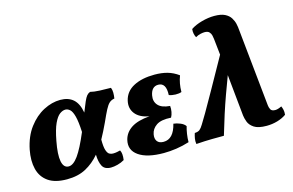

<svg xmlns="http://www.w3.org/2000/svg" viewBox="-91 -936 1779 1164"><g transform="rotate(-15 798.5 -354.0)"><path d="M202 9Q127 9 84.5 -21Q42 -51 29 -103.5Q16 -156 29 -223Q45 -303 86 -357.5Q127 -412 180 -439.5Q233 -467 285 -467Q336 -467 366.5 -440Q397 -413 407 -355Q423 -396 433 -418.5Q443 -441 451.5 -451.5Q460 -462 473 -467Q496 -461 533 -459.5Q570 -458 602 -458Q608 -444 608 -426Q608 -408 605 -390Q586 -387 573 -375.5Q560 -364 546.5 -338Q533 -312 512 -265Q500 -239 488 -215.5Q476 -192 464 -170Q464 -124 471 -103Q478 -82 488.5 -76Q499 -70 511 -70Q525 -70 537 -72.5Q549 -75 557 -77Q569 -57 563 -15Q543 -3 519.5 3Q496 9 478 9Q438 9 424 -18Q410 -45 409 -90Q370 -44 320.5 -17.5Q271 9 202 9ZM199 -233Q183 -150 191.5 -107Q200 -64 232 -64Q261 -64 292 -107Q323 -150 363 -245Q360 -310 351 -344Q342 -378 328.5 -390Q315 -402 300 -402Q283 -402 264.5 -388.5Q246 -375 229 -338.5Q212 -302 199 -233Z M810 7Q706 7 653.5 -29.5Q601 -66 616 -128Q627 -172 667.5 -198.5Q708 -225 783 -231Q723 -241 696 -275.5Q669 -310 680 -357Q693 -412 745.5 -439.5Q798 -467 877 -467Q922 -467 957.5 -457Q993 -447 1026 -423Q1008 -376 1008 -323Q994 -317 970.5 -317.5Q947 -318 929 -325Q933 -402 883 -402Q841 -402 831 -349Q824 -312 846 -287.5Q868 -263 920 -259Q922 -241 918.5 -222Q915 -203 907 -189Q845 -193 815 -172.5Q785 -152 779 -119Q774 -92 786 -75.5Q798 -59 826 -59Q889 -59 911 -150Q931 -148 953 -139Q975 -130 985 -115Q979 -95 975 -69Q971 -43 971 -18Q930 -5 889 1Q848 7 810 7Z M1014 5Q1011 -13 1014 -30Q1017 -47 1022 -62Q1043 -63 1053.5 -71.5Q1064 -80 1076 -100Q1087 -117 1113 -161.5Q1139 -206 1183 -284.5Q1227 -363 1293 -481L1282 -583Q1281 -593 1278 -605.5Q1275 -618 1266 -627.5Q1257 -637 1237 -637Q1226 -637 1210.5 -633.5Q1195 -630 1180 -621Q1174 -631 1171 -645.5Q1168 -660 1170 -675Q1198 -694 1239.5 -705.5Q1281 -717 1319 -717Q1361 -717 1385 -705Q1409 -693 1421 -674Q1433 -655 1437.5 -634.5Q1442 -614 1443 -598L1493 -109Q1494 -97 1500.5 -83.5Q1507 -70 1530 -70Q1546 -70 1570 -82Q1575 -71 1578 -58Q1581 -45 1579 -27Q1555 -10 1522.5 -0.5Q1490 9 1455 9Q1402 9 1376.5 -8Q1351 -25 1342.5 -48Q1334 -71 1332 -89L1306 -349Q1284 -291 1264.5 -237Q1245 -183 1226.5 -125.5Q1208 -68 1188 0Q1157 0 1113 0.5Q1069 1 1014 5Z"/></g></svg>

Font: Vollkorn ExtraBold
Style: Italic
Weight: 800
Italic angle: -11°
Designer: Friedrich Althausen
Foundry: Friedrich Althausen
Version: Version 5.000; ttfautohint (v1.8.3)